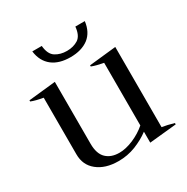

<svg xmlns="http://www.w3.org/2000/svg" viewBox="-162 -837 957 985"><g transform="rotate(-30 316.5 -344.5)"><path d="M209 -606C236 -585 272 -575 316 -575C359 -575 395 -585 423 -606C450 -627 466 -658 471 -699C471 -699 415 -699 415 -699C412 -665 401 -642 383 -630C364 -618 342 -612 316 -612C290 -612 268 -618 249 -630C230 -642 219 -665 216 -699C216 -699 160 -699 160 -699C165 -658 182 -627 209 -606ZM610 -15C583 -23 559 -28 540 -31C540 -31 540 -506 540 -506C540 -506 381 -489 381 -489C381 -489 381 -482 381 -482C399 -475 422 -469 450 -464C450 -464 450 -93 450 -93C427 -73 401 -57 371 -44C340 -31 313 -25 288 -25C255 -25 230 -34 211 -52C192 -70 182 -99 182 -139C182 -139 182 -506 182 -506C182 -506 22 -489 22 -489C22 -489 22 -482 22 -482C39 -475 63 -469 92 -464C92 -464 92 -129 92 -129C92 -86 107 -53 138 -28C169 -3 210 10 263 10C298 10 332 4 365 -9C397 -22 425 -37 450 -56C450 -56 450 9 450 9C450 9 610 -7 610 -7C610 -7 610 -15 610 -15Z"/></g></svg>

Font: BUSH 25 TRIRONG
Style: Regular
Weight: 400
Designer: Katatrad Team
Foundry: CadsonDemak